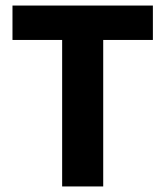

<svg xmlns="http://www.w3.org/2000/svg" viewBox="-20 -672 596 692"><path d="M204 0V-528H25V-652H531V-528H352V0Z"/></svg>

Font: TT Toshiba Sans
Style: Bold
Weight: 700
Designer: Paul D. Hunt
Foundry: Toshiba Corporation
Version: Version 2.020;PS 2.000;hotconv 1.0.86;makeotf.lib2.5.63406